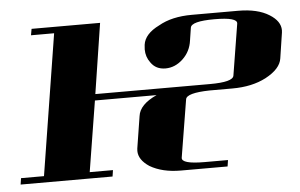

<svg xmlns="http://www.w3.org/2000/svg" viewBox="-40 -517 898 574"><g transform="rotate(-5 409.0 -230.5)"><path d="M0 0 2.9 -19H71.8L139.2 -441.9H69.8L73.2 -460.9H278.8L246.1 -250H589.8Q659.2 -250 662.1 -269L687 -422.9Q689.9 -441.9 620.1 -441.9Q550.8 -441.9 547.9 -422.9L542 -384.8Q537.6 -352.1 514.2 -330.1Q490.7 -308.1 461.9 -308.1Q433.1 -308.1 418 -330.1Q404.8 -347.7 404.8 -370.1Q404.8 -374 405.8 -383.8Q410.2 -416.5 454.1 -438Q493.7 -460.9 554.2 -460.9H692.9Q751.5 -460.9 786.1 -439Q818.4 -418.9 818.4 -391.6Q818.4 -387.2 817.9 -384.8L806.2 -308.1Q801.8 -276.9 756.8 -252.9Q714.8 -231 655.8 -231H586.9Q518.1 -229.5 515.1 -210.9L486.8 -38.1Q483.9 -19 554.2 -19H624L621.1 0H481Q425.3 0 388.2 -22Q356.4 -43 356.4 -69.8Q356.4 -74.7 356.9 -77.1L372.1 -172.9Q376.5 -207.5 428.2 -231H243.2L209 -19H278.8L275.9 0Z"/></g></svg>

Font: Hjet
Style: Italic
Weight: 400
Designer: T. Christopher White
Version: Version 1.2